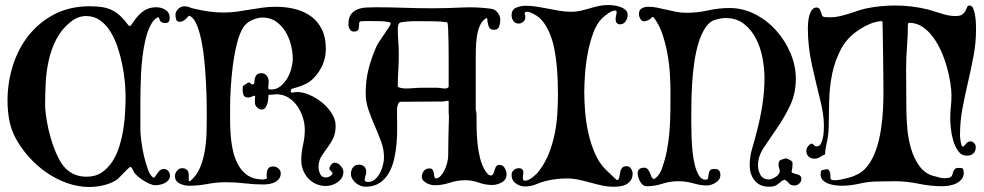

<svg xmlns="http://www.w3.org/2000/svg" viewBox="-20 -741 3924 766"><path d="M609 -672Q592 -663 580 -639Q568 -615 560.5 -583.5Q553 -552 548.5 -515Q544 -478 542.5 -443.5Q541 -409 540.5 -379Q540 -349 540 -331V-224Q540 -210 543.5 -180.5Q547 -151 554 -120.5Q561 -90 570.5 -64Q580 -38 593 -32L597 -34Q603 -43 612 -55Q621 -67 633 -67Q644 -67 651 -59Q658 -51 658 -40Q658 -30 652 -22.5Q646 -15 637 -10.5Q628 -6 618 -4Q608 -2 599 -2Q590 -2 577.5 -7.5Q565 -13 552 -21Q539 -29 528.5 -38.5Q518 -48 514 -55Q512 -59 508 -67Q504 -75 499 -75Q498 -75 490 -67.5Q482 -60 473 -50.5Q464 -41 455.5 -32.5Q447 -24 443 -22Q420 -8 391.5 -1.5Q363 5 337 5Q291 5 246.5 -11Q202 -27 163 -54.5Q124 -82 92.5 -118Q61 -154 40 -194Q23 -228 16.5 -264.5Q10 -301 10 -339Q10 -412 31.5 -480Q53 -548 95 -600.5Q137 -653 198 -684.5Q259 -716 338 -716Q367 -716 388.5 -712.5Q410 -709 428 -700Q446 -691 461.5 -676Q477 -661 494 -638H495H501Q511 -653 521 -666Q531 -679 543 -689.5Q555 -700 569.5 -706Q584 -712 604 -712Q624 -712 640.5 -701.5Q657 -691 657 -669Q657 -649 640 -649Q617 -649 615 -670ZM481 -358Q481 -381 478 -414Q475 -447 468 -482Q461 -517 449.5 -552Q438 -587 420.5 -615Q403 -643 379 -660Q355 -677 324 -677Q290 -677 261 -653Q225 -624 205 -585Q185 -546 175 -502.5Q165 -459 162.5 -413Q160 -367 160 -325Q160 -299 166 -262.5Q172 -226 183 -188.5Q194 -151 209.5 -118Q225 -85 244 -67Q261 -51 281.5 -43.5Q302 -36 325 -36Q361 -36 386 -53Q411 -70 428.5 -97Q446 -124 456.5 -158.5Q467 -193 472.5 -229Q478 -265 479.5 -299Q481 -333 481 -358Z M1051 -361Q1051 -355 1050 -345Q1049 -335 1046 -326Q1043 -317 1038 -310.5Q1033 -304 1025 -304Q1014 -304 1005.5 -312.5Q997 -321 997 -331Q997 -337 997 -343.5Q997 -350 998 -356Q997 -358 993 -360V-359Q988 -357 982 -354.5Q976 -352 971 -352Q955 -352 951.5 -362Q948 -372 948 -384Q948 -392 949 -396L951 -399Q954 -401 962 -406.5Q970 -412 973 -412Q975 -412 978.5 -409.5Q982 -407 984 -405Q985 -405 986 -404.5Q987 -404 988 -404Q994 -404 994.5 -411Q995 -418 996.5 -426.5Q998 -435 1003.5 -442Q1009 -449 1023 -449Q1037 -449 1044.5 -438.5Q1052 -428 1052 -415Q1052 -408 1051 -401.5Q1050 -395 1050 -388Q1052 -385 1056 -384.5Q1060 -384 1063 -384Q1083 -384 1099 -397Q1115 -410 1126 -428.5Q1137 -447 1142.5 -468.5Q1148 -490 1148 -506Q1148 -532 1141 -561Q1134 -590 1119 -614.5Q1104 -639 1081.5 -655Q1059 -671 1028 -671Q1008 -671 986 -661Q964 -651 952 -634Q936 -610 925.5 -568Q915 -526 909 -479.5Q903 -433 900.5 -389Q898 -345 898 -317Q898 -293 898 -262.5Q898 -232 900.5 -199.5Q903 -167 910.5 -135.5Q918 -104 932.5 -79.5Q947 -55 970 -40Q993 -25 1028 -25Q1036 -25 1043 -28L1045 -32Q1042 -46 1046.5 -61.5Q1051 -77 1071 -77Q1081 -77 1090.5 -69Q1100 -61 1100 -50Q1100 -37 1093.5 -28Q1087 -19 1076.5 -14Q1066 -9 1054 -7Q1042 -5 1031 -5Q993 -5 956.5 -9.5Q920 -14 882 -14Q844 -14 807.5 -7Q771 0 733 0Q715 0 696.5 -9Q678 -18 678 -39Q678 -50 686.5 -60Q695 -70 706 -70Q733 -70 733 -42V-20L734 -19Q735 -19 735.5 -18.5Q736 -18 737 -18H738Q764 -39 777.5 -71Q791 -103 797 -139Q803 -175 804 -211.5Q805 -248 805 -278Q805 -297 804.5 -331.5Q804 -366 802 -407Q800 -448 796 -492Q792 -536 784.5 -574Q777 -612 766 -640Q755 -668 738 -677Q737 -678 735 -678Q733 -678 730 -674.5Q727 -671 722.5 -666.5Q718 -662 711.5 -658Q705 -654 697 -654Q686 -654 683 -663Q680 -672 680 -681Q680 -695 691 -705.5Q702 -716 716 -716Q726 -716 736 -712Q746 -708 756 -706Q785 -699 814 -695Q843 -691 872 -691Q899 -691 924.5 -694.5Q950 -698 976 -702.5Q1002 -707 1027.5 -710.5Q1053 -714 1080 -714Q1121 -714 1157 -705Q1193 -696 1220.5 -676Q1248 -656 1264 -624Q1280 -592 1280 -546Q1280 -513 1267.5 -483.5Q1255 -454 1232 -430Q1218 -415 1198.5 -405.5Q1179 -396 1159 -391Q1154 -389 1147 -387.5Q1140 -386 1140 -378V-374L1145 -371Q1170 -378 1200 -368Q1230 -358 1256.5 -338.5Q1283 -319 1301 -292.5Q1319 -266 1319 -240Q1319 -208 1308.5 -187.5Q1298 -167 1285 -150Q1272 -133 1261.5 -116Q1251 -99 1251 -74Q1251 -60 1257.5 -46.5Q1264 -33 1280 -33Q1295 -33 1306 -46L1307 -50Q1306 -53 1301.5 -57.5Q1297 -62 1295 -64L1294 -71Q1299 -84 1309 -91Q1311 -91 1312 -91.5Q1313 -92 1315 -92Q1328 -92 1339 -79.5Q1350 -67 1350 -55Q1350 -42 1343.5 -31.5Q1337 -21 1327 -14Q1317 -7 1304.5 -3Q1292 1 1281 1Q1259 1 1241 -7Q1223 -15 1210 -29Q1197 -43 1189.5 -61.5Q1182 -80 1182 -101Q1182 -133 1189 -163Q1196 -193 1196 -224Q1196 -248 1188 -273Q1180 -298 1165.5 -318.5Q1151 -339 1130 -352Q1109 -365 1082 -365Q1076 -365 1070.5 -364Q1065 -363 1059 -363H1054Z M1768 -339Q1762 -339 1756 -337.5Q1750 -336 1744 -336Q1702 -336 1662 -335.5Q1622 -335 1580 -335Q1573 -335 1570 -329.5Q1567 -324 1565.5 -317Q1564 -310 1564 -302.5Q1564 -295 1564 -291Q1564 -268 1564.5 -237Q1565 -206 1562.5 -173Q1560 -140 1553 -108.5Q1546 -77 1532 -52Q1518 -27 1495 -11.5Q1472 4 1438 4Q1428 4 1418 0Q1408 -4 1399.5 -11Q1391 -18 1385.5 -27.5Q1380 -37 1380 -47Q1380 -63 1388.5 -73.5Q1397 -84 1412 -84Q1425 -84 1433 -76.5Q1441 -69 1441 -57Q1441 -48 1438 -39.5Q1435 -31 1435 -22Q1435 -18 1440 -16.5Q1445 -15 1448 -15Q1464 -15 1476 -25.5Q1488 -36 1496 -51Q1504 -66 1508 -83Q1512 -100 1512 -113Q1512 -145 1500.5 -176Q1489 -207 1475.5 -238Q1462 -269 1450.5 -301.5Q1439 -334 1439 -369Q1439 -420 1450 -464Q1461 -508 1481 -554Q1485 -563 1494 -576.5Q1503 -590 1512.5 -604Q1522 -618 1530 -630Q1538 -642 1539 -647L1537 -651Q1521 -656 1497 -656.5Q1473 -657 1456 -657Q1446 -657 1437 -657Q1428 -657 1418 -656L1413 -651Q1413 -638 1411 -626.5Q1409 -615 1392 -615Q1381 -615 1375.5 -624.5Q1370 -634 1370 -644Q1370 -670 1380 -683.5Q1390 -697 1406 -703.5Q1422 -710 1441.5 -711Q1461 -712 1480 -712Q1537 -712 1592 -710Q1647 -708 1704 -708Q1762 -708 1822 -711Q1882 -714 1940 -706Q1955 -704 1965.5 -690.5Q1976 -677 1976 -662Q1976 -649 1971.5 -635.5Q1967 -622 1951 -622Q1934 -622 1929 -637.5Q1924 -653 1924 -667L1922 -669H1921Q1904 -660 1895 -639.5Q1886 -619 1882.5 -594.5Q1879 -570 1878.5 -545.5Q1878 -521 1878 -504V-307Q1878 -302 1879.5 -296Q1881 -290 1881 -285Q1881 -260 1881.5 -230Q1882 -200 1885 -169.5Q1888 -139 1895 -111Q1902 -83 1915 -61Q1918 -56 1924.5 -48.5Q1931 -41 1938 -41Q1945 -41 1948 -47.5Q1951 -54 1953 -62Q1955 -70 1959 -76.5Q1963 -83 1973 -83Q1987 -83 1994 -70Q2001 -57 2001 -46Q2001 -24 1982 -13.5Q1963 -3 1944 -3Q1916 -3 1890 -12.5Q1864 -22 1836 -22Q1804 -22 1774.5 -12Q1745 -2 1714 -2Q1708 -2 1699 -4Q1690 -6 1682 -10.5Q1674 -15 1668.5 -21Q1663 -27 1663 -35Q1663 -49 1671 -59Q1679 -69 1693 -69Q1702 -69 1705.5 -64.5Q1709 -60 1710 -54Q1711 -48 1712 -41Q1713 -34 1717 -29Q1729 -29 1738 -39Q1747 -49 1754 -63.5Q1761 -78 1764.5 -93.5Q1768 -109 1768 -118Q1768 -156 1769 -194Q1770 -232 1771 -270Q1771 -276 1771 -279.5Q1771 -283 1770 -289V-337ZM1756 -388Q1766 -388 1770 -395V-473Q1770 -480 1770 -507.5Q1770 -535 1769.5 -566.5Q1769 -598 1768 -623.5Q1767 -649 1764 -652Q1751 -654 1738 -655Q1725 -656 1712 -656Q1680 -656 1645.5 -656.5Q1611 -657 1580 -652Q1572 -650 1569.5 -643Q1567 -636 1567 -628Q1567 -602 1569 -576Q1571 -550 1571 -524Q1571 -492 1569 -460Q1567 -428 1567 -396Q1567 -394 1571 -392.5Q1575 -391 1580 -390Q1585 -389 1590 -388.5Q1595 -388 1597 -388Q1614 -388 1632 -389.5Q1650 -391 1667 -391H1722Q1730 -391 1739 -389.5Q1748 -388 1756 -388Z M2434 -699Q2423 -699 2407 -688Q2391 -677 2383 -669Q2361 -648 2347 -610Q2333 -572 2325 -529.5Q2317 -487 2314 -445Q2311 -403 2311 -373Q2311 -337 2314.5 -294.5Q2318 -252 2327.5 -209.5Q2337 -167 2353.5 -129Q2370 -91 2396 -65Q2407 -54 2418 -44Q2429 -34 2440 -23L2447 -24V-25Q2451 -31 2452 -40Q2453 -49 2455 -57.5Q2457 -66 2462.5 -72Q2468 -78 2481 -78Q2491 -78 2497.5 -68Q2504 -58 2504 -49Q2504 -33 2497 -22.5Q2490 -12 2479.5 -6Q2469 0 2456 2Q2443 4 2430 4Q2405 4 2382 -1Q2359 -6 2335.5 -12.5Q2312 -19 2289 -24Q2266 -29 2241 -29Q2201 -29 2162 -20Q2140 -15 2119 -6Q2098 3 2075 3Q2055 3 2038 -9Q2021 -21 2021 -43Q2021 -55 2030 -62.5Q2039 -70 2050 -70Q2068 -70 2068 -52Q2068 -49 2067 -43.5Q2066 -38 2066 -32.5Q2066 -27 2067.5 -23.5Q2069 -20 2075 -20Q2082 -20 2090.5 -24.5Q2099 -29 2106.5 -35Q2114 -41 2121 -48Q2128 -55 2132 -61Q2156 -93 2170.5 -130.5Q2185 -168 2193 -207.5Q2201 -247 2203.5 -287.5Q2206 -328 2206 -367Q2206 -390 2205 -419Q2204 -448 2201 -480Q2198 -512 2192 -543.5Q2186 -575 2175 -603Q2164 -631 2148 -652.5Q2132 -674 2109 -685Q2103 -688 2096.5 -691Q2090 -694 2083 -694Q2081 -694 2079.5 -693.5Q2078 -693 2076 -693L2073 -687V-686Q2076 -680 2076 -673Q2076 -662 2068 -654.5Q2060 -647 2049 -647Q2035 -647 2028 -657.5Q2021 -668 2021 -680Q2021 -703 2039.5 -710.5Q2058 -718 2076 -718Q2099 -718 2121.5 -714.5Q2144 -711 2166.5 -706.5Q2189 -702 2212 -698Q2235 -694 2259 -694Q2278 -694 2296 -698Q2314 -702 2332 -707.5Q2350 -713 2368.5 -717Q2387 -721 2406 -721Q2415 -721 2428.5 -719.5Q2442 -718 2454.5 -713.5Q2467 -709 2475.5 -701.5Q2484 -694 2484 -681Q2484 -668 2476 -656Q2468 -644 2454 -644Q2444 -644 2440 -650Q2436 -656 2436 -665Q2436 -672 2438 -679Q2440 -686 2440 -693Q2440 -699 2434 -699Z M2891 -709Q2944 -709 2992 -684.5Q3040 -660 3076 -620Q3112 -580 3133.5 -529.5Q3155 -479 3155 -427Q3155 -367 3131.5 -318.5Q3108 -270 3079.5 -229Q3051 -188 3027.5 -152.5Q3004 -117 3004 -82Q3004 -61 3014 -43Q3024 -25 3049 -25Q3054 -25 3061 -28Q3068 -31 3075 -35.5Q3082 -40 3086.5 -46Q3091 -52 3091 -57Q3091 -64 3088.5 -70.5Q3086 -77 3086 -84Q3086 -99 3094 -102.5Q3102 -106 3114 -109H3117Q3124 -107 3133 -102Q3142 -97 3142 -89Q3142 -71 3138 -56L3140 -52Q3150 -48 3163.5 -44.5Q3177 -41 3177 -27Q3177 -16 3168.5 -8.5Q3160 -1 3149 -1Q3134 -1 3127 -10.5Q3120 -20 3109 -24Q3100 -20 3094.5 -15.5Q3089 -11 3083.5 -6.5Q3078 -2 3070.5 1Q3063 4 3049 4Q3011 4 2991 -20.5Q2971 -45 2971 -82Q2971 -116 2981 -149.5Q2991 -183 2999 -215Q3013 -267 3021.5 -322Q3030 -377 3030 -431Q3030 -466 3022.5 -507.5Q3015 -549 2997 -585Q2979 -621 2949 -645Q2919 -669 2875 -669Q2864 -669 2854 -667Q2844 -665 2833 -662Q2810 -655 2793.5 -629.5Q2777 -604 2766.5 -569Q2756 -534 2750 -492.5Q2744 -451 2741.5 -410.5Q2739 -370 2738.5 -335Q2738 -300 2738 -278Q2738 -268 2738 -245Q2738 -222 2739 -194Q2740 -166 2743 -136Q2746 -106 2752.5 -81Q2759 -56 2769 -40Q2779 -24 2795 -24Q2804 -24 2805 -30.5Q2806 -37 2807 -45.5Q2808 -54 2812 -60.5Q2816 -67 2831 -67Q2854 -67 2854 -43Q2854 -24 2835.5 -12.5Q2817 -1 2800 -1Q2776 -1 2746.5 -9.5Q2717 -18 2686 -18Q2653 -18 2622.5 -8Q2592 2 2560 2Q2551 2 2544.5 -3.5Q2538 -9 2533.5 -17Q2529 -25 2526.5 -34Q2524 -43 2524 -50Q2524 -61 2531 -66.5Q2538 -72 2549 -72Q2559 -72 2564.5 -65.5Q2570 -59 2573 -51Q2576 -43 2579 -36Q2582 -29 2587 -27Q2592 -27 2597 -31.5Q2602 -36 2606.5 -42Q2611 -48 2614.5 -54Q2618 -60 2619 -64Q2633 -101 2640.5 -139.5Q2648 -178 2651 -217Q2654 -256 2654.5 -295Q2655 -334 2655 -373Q2655 -405 2652.5 -446Q2650 -487 2642.5 -528Q2635 -569 2622 -607Q2609 -645 2588 -671V-672Q2587 -673 2583 -673Q2581 -673 2580 -672V-671Q2575 -665 2566.5 -660.5Q2558 -656 2550 -656Q2540 -656 2534.5 -666Q2529 -676 2529 -684Q2529 -701 2540 -707.5Q2551 -714 2567 -714Q2584 -714 2601.5 -710.5Q2619 -707 2638 -702.5Q2657 -698 2677 -694Q2697 -690 2719 -690Q2763 -690 2805 -699.5Q2847 -709 2891 -709Z M3497 -657Q3473 -655 3451.5 -646Q3430 -637 3410 -624Q3361 -593 3336 -546.5Q3311 -500 3300 -446.5Q3289 -393 3288 -336.5Q3287 -280 3286 -229Q3285 -200 3278.5 -172Q3272 -144 3272 -127L3270 -124Q3259 -120 3250.5 -114Q3242 -108 3229 -108Q3215 -108 3206 -116.5Q3197 -125 3197 -139Q3197 -148 3202.5 -156Q3208 -164 3216 -168L3222 -167Q3225 -164 3229 -160.5Q3233 -157 3238 -157Q3249 -157 3254.5 -167Q3260 -177 3263 -191Q3266 -205 3266.5 -219Q3267 -233 3267 -240Q3267 -263 3263.5 -286Q3260 -309 3255 -331Q3237 -403 3220 -478.5Q3203 -554 3203 -629Q3203 -637 3204 -650.5Q3205 -664 3208.5 -677.5Q3212 -691 3219 -701Q3226 -711 3238 -711Q3249 -711 3253 -699Q3257 -687 3260 -679Q3262 -673 3274.5 -672.5Q3287 -672 3293 -672Q3311 -672 3328.5 -676Q3346 -680 3364 -685.5Q3382 -691 3399.5 -697Q3417 -703 3434 -707Q3491 -719 3551 -719Q3584 -719 3617.5 -715Q3651 -711 3683 -703Q3708 -696 3737 -686.5Q3766 -677 3792 -677Q3811 -677 3819.5 -683.5Q3828 -690 3832 -698Q3836 -706 3838.5 -712.5Q3841 -719 3848 -719Q3858 -719 3863 -706.5Q3868 -694 3870.5 -678Q3873 -662 3873.5 -646Q3874 -630 3874 -624Q3874 -570 3864 -517.5Q3854 -465 3842 -413.5Q3830 -362 3820 -309.5Q3810 -257 3810 -203Q3810 -200 3810.5 -192.5Q3811 -185 3812.5 -177Q3814 -169 3816 -162.5Q3818 -156 3821 -156Q3825 -156 3833 -166.5Q3841 -177 3852 -177Q3860 -177 3866.5 -170Q3873 -163 3873 -155Q3873 -138 3863.5 -129Q3854 -120 3837 -120Q3816 -120 3803 -138Q3790 -156 3783 -180Q3776 -204 3773.5 -229Q3771 -254 3771 -269Q3771 -292 3773.5 -314.5Q3776 -337 3776 -360Q3776 -381 3771.5 -410.5Q3767 -440 3758 -472.5Q3749 -505 3735 -536.5Q3721 -568 3702 -593.5Q3683 -619 3659.5 -634.5Q3636 -650 3607 -650Q3604 -650 3603 -647Q3602 -644 3602 -642Q3602 -597 3598.5 -554Q3595 -511 3595 -466Q3595 -426 3595.5 -386Q3596 -346 3596 -306Q3596 -274 3599.5 -231.5Q3603 -189 3614.5 -149Q3626 -109 3648.5 -78Q3671 -47 3708 -38Q3718 -36 3727 -33Q3736 -30 3747 -30Q3764 -30 3770.5 -33.5Q3777 -37 3779 -43Q3781 -49 3783 -56Q3785 -63 3794 -70Q3799 -71 3803 -71Q3807 -71 3812 -71Q3821 -71 3823 -64.5Q3825 -58 3825 -51Q3825 -36 3816 -25.5Q3807 -15 3794.5 -9Q3782 -3 3767 -0.5Q3752 2 3740 2Q3692 2 3644.5 -8Q3597 -18 3549 -18Q3532 -18 3516 -17.5Q3500 -17 3483 -17Q3446 -17 3409.5 -8.5Q3373 0 3336 0Q3326 0 3311.5 -2Q3297 -4 3284.5 -8.5Q3272 -13 3263 -22Q3254 -31 3254 -44Q3254 -61 3260 -62.5Q3266 -64 3280 -66L3284 -65Q3293 -56 3293 -43V-30L3297 -24Q3302 -22 3306 -22Q3310 -22 3314 -22Q3321 -22 3331 -24Q3341 -26 3352 -28.5Q3363 -31 3373 -34Q3383 -37 3389 -40Q3421 -52 3442 -80Q3463 -108 3475.5 -144.5Q3488 -181 3494.5 -223.5Q3501 -266 3503 -308Q3505 -350 3504.5 -387.5Q3504 -425 3504 -453Q3504 -490 3503 -526Q3502 -562 3502 -599L3501 -653L3499 -656Z"/></svg>

Font: Hoc Opus
Style: Regular
Weight: 400
Version: Version 1.001